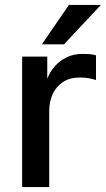

<svg xmlns="http://www.w3.org/2000/svg" viewBox="-20 -760 430 780"><path d="M70 0V-530H172V-440Q183 -468 202.5 -490.5Q222 -513 250.5 -527Q279 -541 315 -541Q340 -541 352.5 -539Q365 -537 370 -535V-435Q353 -440 339 -442.5Q325 -445 305 -445Q262 -445 234 -425.5Q206 -406 193 -375.5Q180 -345 180 -310V0ZM150 -580 260 -740H390L240 -580Z"/></svg>

Font: Golos Text Medium
Style: Regular
Weight: 500
Designer: A.Korolkova, Vitaly Kuzmin
Foundry: ParaType Ltd
Version: Version 2.004